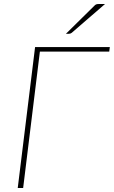

<svg xmlns="http://www.w3.org/2000/svg" viewBox="-20 -938 568 958"><path d="M68.5 0ZM525 -680.5H179L95.5 0H68.5L155 -703H528ZM504 -918 337.5 -774Q331.5 -769.5 324.5 -769.5H309L450.5 -909Q455.5 -914.5 460.2 -916.2Q465 -918 473.5 -918Z"/></svg>

Font: Lato Thin
Style: Italic
Weight: 200
Italic angle: -7°
Designer: Lukasz Dziedzic
Foundry: tyPoland Lukasz Dziedzic
Version: Version 2.007; 2014-02-27